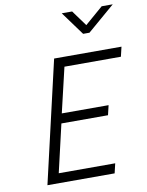

<svg xmlns="http://www.w3.org/2000/svg" viewBox="-100 -1004 823 1075"><g transform="rotate(-10 312.0 -467.0)"><path d="M463 0 476 -55H155L218 -327H483L496 -382H230L290 -637H611L624 -692H241L81 0ZM554 -934 451 -845 386 -934H327L425 -800H461L617 -934Z"/></g></svg>

Font: RazerF5 Light
Style: Italic
Weight: 300
Foundry: Razer Inc.
Version: Version 2